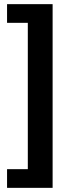

<svg xmlns="http://www.w3.org/2000/svg" viewBox="-20 -725 371 925"><path d="M14 180V90H114V-615H14V-705H233.5V180Z"/></svg>

Font: Nunito Sans 12pt ExtraLight SemiCondensed
Style: Regular
Weight: 200
Width: 4
Version: Version 3.101;gftools[0.9.27]